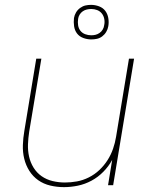

<svg xmlns="http://www.w3.org/2000/svg" viewBox="-20 -761 640 789"><path d="M243 8Q214 8 186.5 1.5Q159 -5 137 -20.5Q115 -36 100.5 -59Q86 -82 79.5 -109Q73 -136 74 -165Q75 -194 80 -223L129 -520H150L100 -220Q96 -194 95 -168Q94 -142 99.5 -117.5Q105 -93 118 -72Q131 -51 151 -37Q171 -23 196 -17Q221 -11 247 -11Q271 -11 296 -15.5Q321 -20 345 -32Q369 -44 388.5 -62.5Q408 -81 422 -103Q436 -125 444.5 -149.5Q453 -174 457 -199L510 -520H531L445 0H424L441 -104Q427 -78 405 -55.5Q383 -33 356 -18.5Q329 -4 300 2Q271 8 243 8ZM355 -599Q338 -599 322 -605Q306 -611 296.5 -623.5Q287 -636 284.5 -653Q282 -670 284 -687Q286 -699 292.5 -710Q299 -721 309.5 -728.5Q320 -736 331 -738.5Q342 -741 354 -741Q371 -741 387 -735Q403 -729 412.5 -716.5Q422 -704 425 -687Q428 -670 425 -653Q423 -641 416.5 -630Q410 -619 400 -611.5Q390 -604 378.5 -601.5Q367 -599 355 -599ZM355 -616Q364 -616 372.5 -618Q381 -620 389 -625.5Q397 -631 402 -639.5Q407 -648 408 -657Q411 -670 408.5 -683Q406 -696 398.5 -705.5Q391 -715 379.5 -719.5Q368 -724 355 -724Q346 -724 337 -722Q328 -720 320 -714.5Q312 -709 307 -700.5Q302 -692 301 -683Q299 -670 301 -657Q303 -644 310.5 -634.5Q318 -625 330 -620.5Q342 -616 355 -616Z"/></svg>

Font: Iosevka Aile Thin Oblique
Style: Regular
Weight: 100
Italic angle: -9°
Designer: Belleve Invis
Foundry: Belleve Invis
Version: Version 31.1.0; ttfautohint (v1.8.4)